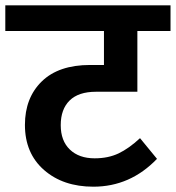

<svg xmlns="http://www.w3.org/2000/svg" viewBox="-40 -712 663 724"><path d="M322 -366Q256 -366 222.5 -333Q189 -300 189 -240Q189 -181 223.5 -148Q258 -115 317 -115Q368 -115 407 -133.5Q446 -152 488 -191L552 -113Q451 -8 312 -8Q198 -8 126 -71Q54 -134 54 -241Q54 -343 117.5 -405Q181 -467 300 -467H352V-595H-20V-692H603V-595H478V-366Z"/></svg>

Font: FiraGO SemiBold
Style: Regular
Weight: 600
Designer: bBox Type
Foundry: bBox Type GmbH
Version: Version 1.001;PS 001.001;hotconv 1.0.88;makeotf.lib2.5.64775